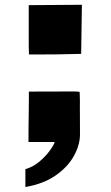

<svg xmlns="http://www.w3.org/2000/svg" viewBox="-20 -562 454 783"><path d="M98.1 -339.8 97.2 -375V-541L314 -542.5L311 -342.3Q261.7 -340.8 214.8 -340.3Q168 -339.8 127.4 -339.8ZM83.5 200.7V127.9Q114.3 119.1 139.9 97.7Q165.5 76.2 182.4 53.2Q199.2 30.3 203.1 17.1H96.2V-10.7Q96.2 -23.9 96.4 -49.1Q96.7 -74.2 97.2 -102.8Q97.7 -131.3 97.7 -155Q97.7 -178.7 97.7 -188.5L280.8 -189Q293.9 -189 304.7 -187.5Q305.2 -183.6 305.4 -171.6Q305.7 -159.7 305.9 -147.7Q306.2 -135.7 305.7 -130.9L306.2 -14.6Q306.2 29.3 281.2 74.2Q256.3 119.1 206.8 153.6Q157.2 188 83.5 200.7Z"/></svg>

Font: Seymour One
Style: Regular
Weight: 400
Designer: Vernon Adams
Foundry: Vernon Adams
Version: Version 1.100; ttfautohint (v1.8.4.7-5d5b);gftools[0.9.33]